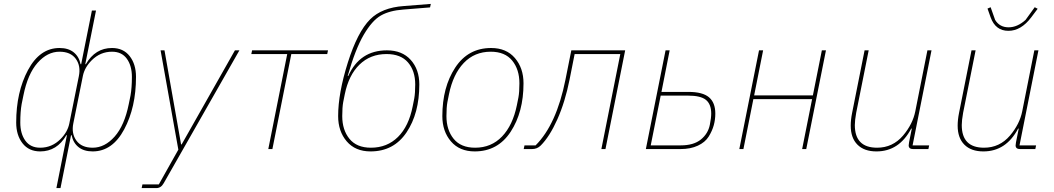

<svg xmlns="http://www.w3.org/2000/svg" viewBox="-20 -764 5402 984"><path d="M269 200 323 -71H320Q272 12 186 12Q128 12 95.5 -29.5Q63 -71 63 -136Q63 -292 123.5 -405Q184 -518 285 -518Q330 -518 357.5 -496Q385 -474 393 -435H396L451 -710H472L417 -435H420Q468 -518 554 -518Q612 -518 644.5 -476.5Q677 -435 677 -370Q677 -214 616.5 -101Q556 12 455 12Q410 12 382.5 -10Q355 -32 347 -71H344L290 200ZM186 -7Q246 -7 290 -51Q326 -87 335 -130L384 -373Q395 -426 368.5 -462.5Q342 -499 285 -499Q223 -499 172.5 -442Q122 -385 100 -275L91 -231Q84 -192 84 -136Q84 -79 110 -43Q136 -7 186 -7ZM455 -7Q517 -7 567.5 -64Q618 -121 640 -231L649 -275Q656 -314 656 -370Q656 -427 630 -463Q604 -499 554 -499Q494 -499 450 -455Q414 -419 405 -376L356 -133Q345 -80 371.5 -43.5Q398 -7 455 -7Z M911 -24 1184 -506H1207L819 175Q805 200 781 200H706L710 181H794L894 3L803 -506H823L908 -24Z M1355 0 1452 -487H1268L1272 -506H1661L1657 -487H1473L1376 0Z M1879 12Q1801 12 1757 -39.5Q1713 -91 1713 -169Q1713 -286 1762.5 -443Q1812 -600 1877 -665Q1937 -725 2049 -733L2188 -744L2184 -726L2047 -715Q1977 -710 1932 -684.5Q1887 -659 1844 -585.5Q1801 -512 1762 -375H1765Q1824 -506 1963 -506Q2041 -506 2085 -457Q2129 -408 2129 -331Q2129 -183 2063.5 -85.5Q1998 12 1879 12ZM1881 -7Q1964 -7 2019.5 -62Q2075 -117 2095 -219L2103 -259Q2108 -287 2108 -331Q2108 -401 2071 -444Q2034 -487 1961 -487Q1878 -487 1822.5 -433Q1767 -379 1747 -281L1739 -241Q1734 -214 1734 -169Q1734 -98 1771 -52.5Q1808 -7 1881 -7Z M2413 12Q2335 12 2291 -39.5Q2247 -91 2247 -169Q2247 -317 2313 -417.5Q2379 -518 2497 -518Q2575 -518 2619 -466.5Q2663 -415 2663 -337Q2663 -189 2597 -88.5Q2531 12 2413 12ZM2415 -7Q2498 -7 2553 -64.5Q2608 -122 2629 -225L2637 -265Q2642 -292 2642 -337Q2642 -408 2605 -453.5Q2568 -499 2495 -499Q2412 -499 2357 -441.5Q2302 -384 2281 -281L2273 -241Q2268 -214 2268 -169Q2268 -98 2305 -52.5Q2342 -7 2415 -7Z M2664 0 2668 -19H2725Q2832 -126 2878 -356L2908 -506H3184L3083 0H3062L3159 -487H2925L2899 -356Q2876 -241 2836.5 -152.5Q2797 -64 2751 -18Q2733 0 2706 0Z M3290 0 3391 -506H3412L3370 -293H3508Q3581 -293 3613.5 -265.5Q3646 -238 3646 -182Q3646 -151 3638 -122Q3630 -93 3612 -64Q3594 -35 3556.5 -17.5Q3519 0 3467 0ZM3315 -19H3469Q3535 -19 3572 -49Q3609 -79 3618 -125Q3625 -160 3625 -182Q3625 -230 3598 -252Q3571 -274 3506 -274H3366Z M3769 0 3870 -506H3891L3845 -275H4146L4192 -506H4213L4112 0H4091L4142 -256H3841L3790 0Z M4411 -506H4432L4368 -186Q4361 -147 4361 -123Q4361 -7 4475 -7Q4555 -7 4608 -69Q4658 -128 4671 -194L4733 -506H4754L4657 -19H4742L4738 0H4660Q4637 0 4637 -19Q4637 -23 4639 -35L4653 -105H4650Q4588 12 4472 12Q4409 12 4374.5 -22.5Q4340 -57 4340 -120Q4340 -150 4347 -185Z M5148 -606Q5082 -606 5057 -675L5041 -720L5057 -727L5080 -662Q5103 -624 5149 -624Q5194 -624 5236 -662L5283 -727L5298 -719L5265 -675Q5213 -606 5148 -606ZM4959 -506H4980L4916 -186Q4909 -147 4909 -123Q4909 -7 5023 -7Q5103 -7 5156 -69Q5206 -128 5219 -194L5281 -506H5302L5205 -19H5290L5286 0H5208Q5185 0 5185 -19Q5185 -23 5187 -35L5201 -105H5198Q5136 12 5020 12Q4957 12 4922.5 -22.5Q4888 -57 4888 -120Q4888 -150 4895 -185Z"/></svg>

Font: IBM Plex Sans Thin
Style: Italic
Weight: 100
Italic angle: -11.31°
Designer: Mike Abbink, Paul van der Laan, Pieter van Rosmalen
Foundry: Bold Monday
Version: Version 3.0